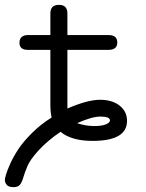

<svg xmlns="http://www.w3.org/2000/svg" viewBox="-55 -574 600 789"><path d="M-35 166Q-35 160 -30.5 144Q-26 128 -13 99Q0 70 20 39.5Q40 9 76 -27Q112 -63 157 -91Q152 -116 152 -141V-369H60Q25 -369 25 -398Q25 -430 61 -430H152V-519Q152 -554 187 -554H188Q222 -554 222 -518V-430H391Q427 -430 427 -399Q427 -369 390 -369H222V-128Q305 -164 356 -164Q406 -164 436.5 -140Q467 -116 467 -77Q467 5 325 5Q240 5 194 -32H193Q138 6 103.5 44Q69 82 58 108Q47 134 41 154.5Q35 175 27 185Q19 195 1 195Q-20 195 -27.5 185.5Q-35 176 -35 166ZM262 -68Q296 -56 333 -56Q363 -56 380 -63Q397 -70 397 -79Q397 -95 358 -95Q323 -95 262 -68Z"/></svg>

Font: CMU Typewriter Text
Style: Regular
Weight: 500
Monospace: yes
Version: Version 0.7.0